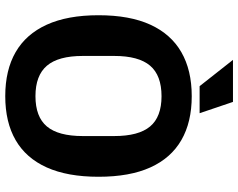

<svg xmlns="http://www.w3.org/2000/svg" viewBox="-108 -789 907 731"><g transform="rotate(90 345.5 -423.5)"><path d="M346.1 10Q247 10 178.5 -29.5Q110 -69 74 -148Q38 -227 38 -345Q38 -464 74 -542.5Q110 -621 178.7 -660.5Q247.4 -700 346.2 -700Q445 -700 513.4 -660.5Q581.9 -621 617.4 -542.5Q653 -464 653 -345Q653 -227 617.5 -148Q581.9 -69 513.5 -29.5Q445.2 10 346.1 10ZM346 -105Q425 -105 461.5 -148.6Q498 -192.2 498 -285V-405Q498 -497.8 461.5 -541.4Q425 -585 346.4 -585Q267 -585 230 -541.4Q193 -497.8 193 -405V-285Q193 -192.2 230.2 -148.6Q267.4 -105 346 -105ZM308 -730 208 -857H368L411 -730Z"/></g></svg>

Font: Mozilla Headline ExtraLight
Style: Regular
Weight: 200
Designer: Studio DRAMA
Foundry: Studio DRAMA
Version: Version 1.000